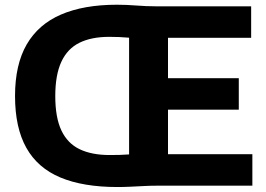

<svg xmlns="http://www.w3.org/2000/svg" viewBox="-20 -766 1097 792"><path d="M465 5.5Q323 5.5 229.2 -33.8Q135.5 -73 88.8 -156Q42 -239 42 -370Q42 -499.5 90.2 -582.8Q138.5 -666 232.2 -706.2Q326 -746.5 462 -746.5Q502 -746.5 543 -743.2Q584 -740 621.5 -740H1016V-610H673V-130H1021V0H623.5Q599 0 571.8 1.5Q544.5 3 517.2 4.2Q490 5.5 465 5.5ZM432 -126.5Q453.5 -126.5 473.5 -127Q493.5 -127.5 512.5 -129V-610.5Q491.5 -612.5 471.5 -613.2Q451.5 -614 430.5 -614Q357 -614 307.5 -589.5Q258 -565 233 -511Q208 -457 208 -369.5Q208 -281.5 233.2 -228Q258.5 -174.5 308.5 -150.5Q358.5 -126.5 432 -126.5ZM610 -313.5V-443.5H965V-313.5Z"/></svg>

Font: Encode Sans SC Condensed Thin
Style: Bold
Weight: 700
Version: Version 3.002